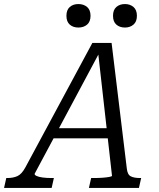

<svg xmlns="http://www.w3.org/2000/svg" viewBox="-74 -928 786 948"><path d="M193 -295H471V-245H171ZM409 -681 422 -678 97 -70Q96 -64 107 -59Q118 -54 137 -51.5Q156 -49 179 -49H192L181 0H-54L-43 -49H-38Q-9 -49 12 -58.5Q33 -68 51 -101L382 -716H477L552 -97Q555 -66 571.5 -57.5Q588 -49 617 -49H623L612 0H365L376 -49H389Q413 -49 433 -50.5Q453 -52 466 -54.5Q479 -57 479 -60ZM313 -792Q287 -792 270.5 -806.5Q254 -821 254 -850Q254 -879 270.5 -893.5Q287 -908 313 -908Q339 -908 356 -893.5Q373 -879 373 -850Q373 -821 356 -806.5Q339 -792 313 -792ZM543 -792Q517 -792 500.5 -806.5Q484 -821 484 -850Q484 -879 500.5 -893.5Q517 -908 543 -908Q568 -908 585 -893.5Q602 -879 602 -850Q602 -821 585 -806.5Q568 -792 543 -792Z"/></svg>

Font: Roboto Serif Light
Style: Italic
Weight: 300
Italic angle: -10°
Version: Version 1.007